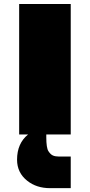

<svg xmlns="http://www.w3.org/2000/svg" viewBox="-20 -685 458 978"><path d="M66.9 128.4Q66.9 45.4 123 0H77.6V-664.6H340.3V0H215.8V13.7Q215.8 68.4 226.6 85Q237.3 101.6 249.3 106.9Q261.2 112.3 278.8 112.3H340.3V273.4H234.9Q166 273.4 118.7 235.8Q66.9 194.8 66.9 128.4Z"/></svg>

Font: Plaster
Style: Regular
Weight: 400
Designer: Eben Sorkin
Foundry: Eben Sorkin
Version: Version 1.007